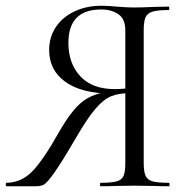

<svg xmlns="http://www.w3.org/2000/svg" viewBox="-30 -648 644 668"><path d="M558 0Q525 0 507 -1L439 -2L369 -1Q351 0 320 0Q318 0 318 -6Q318 -12 320 -12Q358 -12 376 -17Q394 -22 400 -36.5Q406 -51 406 -81V-329L424 -324Q384 -324 357.5 -313.5Q331 -303 302.5 -270Q274 -237 234 -168Q185 -84 159.5 -48Q134 -12 123 -6Q112 0 96 0H-7Q-10 0 -10 -6Q-10 -12 -7 -12Q45 -13 83 -52.5Q121 -92 175 -188Q219 -265 257 -294.5Q295 -324 352 -329L359 -322Q253 -323 197 -363.5Q141 -404 141 -474Q141 -519 164.5 -554Q188 -589 229.5 -608.5Q271 -628 323 -628Q346 -628 376 -625Q388 -624 404 -623Q420 -622 439 -622Q465 -622 507 -624L557 -625Q559 -625 559 -619Q559 -613 557 -613Q518 -613 500.5 -607.5Q483 -602 476.5 -588Q470 -574 470 -544V-81Q470 -51 476.5 -36.5Q483 -22 501 -17Q519 -12 558 -12Q560 -12 560 -6Q560 0 558 0ZM369 -338Q405 -338 426 -344L406 -337V-542Q406 -582 382 -598.5Q358 -615 322 -615Q208 -615 208 -499Q208 -427 249.5 -382.5Q291 -338 369 -338Z"/></svg>

Font: Cormorant Infant
Style: Regular
Weight: 400
Designer: Christian Thalmann (Catharsis Fonts)
Foundry: Catharsis Fonts
Version: Version 4.000